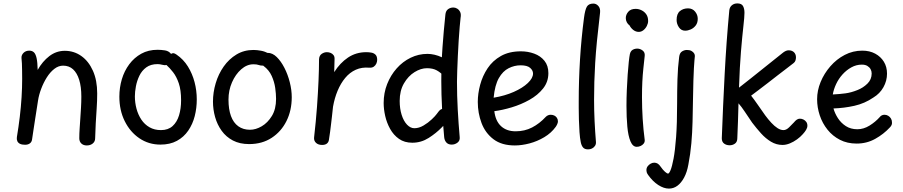

<svg xmlns="http://www.w3.org/2000/svg" viewBox="-20 -842 5293 1126"><path d="M106 -502Q105 -519 118 -532Q131 -545 152 -545Q168 -545 178.5 -535.5Q189 -526 194.5 -501.5Q200 -477 201 -432Q229 -482 269.5 -513Q310 -544 360 -544Q414 -544 457 -513.5Q500 -483 525 -427Q550 -371 550 -294Q550 -251 547 -207Q544 -163 541.5 -119Q539 -75 538 -31Q538 -12 524 -0.5Q510 11 489 11Q469 11 457 -0.5Q445 -12 445 -31Q445 -58 447 -87Q449 -116 451 -147Q453 -178 455 -210Q457 -242 457 -276Q457 -333 444.5 -373.5Q432 -414 408.5 -435.5Q385 -457 350 -457Q323 -457 298.5 -438Q274 -419 254.5 -388Q235 -357 221.5 -321Q208 -285 203 -252Q193 -187 186 -143Q179 -99 175 -71Q171 -43 168 -24Q166 -9 155 -1Q144 7 127 7Q109 7 97.5 1.5Q86 -4 81.5 -14.5Q77 -25 79 -38Q89 -98 96 -156.5Q103 -215 106.5 -271.5Q110 -328 110 -379Q110 -410 109.5 -431.5Q109 -453 108.5 -470Q108 -487 106 -502Z M921 6Q852 6 797.5 -31Q743 -68 711.5 -131.5Q680 -195 680 -275Q680 -328 694.5 -377Q709 -426 738 -465Q767 -504 808.5 -527Q850 -550 904 -550Q925 -550 947.5 -546.5Q970 -543 983 -526Q991 -531 998 -530Q1005 -529 1015 -522Q1056 -494 1082 -452Q1108 -410 1121 -360.5Q1134 -311 1134 -259Q1134 -208 1122 -161Q1110 -114 1084 -76Q1058 -38 1017.5 -16Q977 6 921 6ZM924 -79Q966 -79 992 -102.5Q1018 -126 1030 -165.5Q1042 -205 1042 -254Q1042 -314 1028.5 -353.5Q1015 -393 995 -418.5Q975 -444 956 -461Q947 -458 932 -462Q917 -466 904 -466Q864 -466 838 -447Q812 -428 797.5 -398Q783 -368 777 -335.5Q771 -303 771 -277Q771 -240 780.5 -204.5Q790 -169 809 -140.5Q828 -112 857 -95.5Q886 -79 924 -79Z M1599 -262Q1599 -291 1594 -326.5Q1589 -362 1573.5 -396.5Q1558 -431 1526 -455Q1516 -463 1510.5 -471.5Q1505 -480 1505 -494Q1505 -514 1519.5 -523Q1534 -532 1550 -532Q1578 -532 1603 -507.5Q1628 -483 1648 -444Q1668 -405 1679.5 -359.5Q1691 -314 1691 -272Q1691 -194 1660 -132Q1629 -70 1573 -33.5Q1517 3 1441 3Q1386 3 1346 -18Q1306 -39 1280 -75Q1254 -111 1241.5 -155.5Q1229 -200 1229 -246Q1229 -300 1245 -354Q1261 -408 1292 -452Q1323 -496 1367 -522.5Q1411 -549 1466 -549Q1487 -549 1511 -544.5Q1535 -540 1552.5 -529Q1570 -518 1570 -497Q1570 -480 1558 -468.5Q1546 -457 1523 -457Q1506 -457 1496.5 -461Q1487 -465 1466 -465Q1428 -465 1394.5 -435.5Q1361 -406 1340.5 -359Q1320 -312 1320 -258Q1320 -201 1334.5 -161.5Q1349 -122 1377.5 -101.5Q1406 -81 1446 -81Q1480 -81 1515 -101.5Q1550 -122 1574.5 -162Q1599 -202 1599 -262Z M1851 -494Q1852 -516 1866.5 -526Q1881 -536 1897 -536Q1909 -536 1919.5 -531.5Q1930 -527 1936.5 -518Q1943 -509 1942 -494L1940 -419Q1974 -473 2021 -504.5Q2068 -536 2128 -536Q2143 -536 2157.5 -533.5Q2172 -531 2182 -521.5Q2192 -512 2192 -491Q2192 -480 2187 -469Q2182 -458 2172 -451Q2162 -444 2146 -445Q2102 -449 2066.5 -433Q2031 -417 2004.5 -385Q1978 -353 1960 -310Q1942 -267 1933 -216Q1930 -186 1927 -161Q1924 -136 1921.5 -114Q1919 -92 1916 -69.5Q1913 -47 1909 -22Q1907 -8 1897 0Q1887 8 1869 8Q1846 8 1833 -4.5Q1820 -17 1822 -36Q1833 -132 1839 -215Q1845 -298 1848 -368.5Q1851 -439 1851 -494Z M2398 -5Q2352 -5 2320 -27.5Q2288 -50 2268 -86Q2248 -122 2239 -162Q2230 -202 2230 -238Q2230 -297 2250.5 -349Q2271 -401 2306.5 -441Q2342 -481 2388.5 -503.5Q2435 -526 2487 -526Q2507 -526 2528.5 -521Q2550 -516 2571.5 -506Q2593 -496 2612 -480Q2633 -463 2640.5 -450Q2648 -437 2648 -416Q2648 -402 2638.5 -393Q2629 -384 2612 -384Q2603 -384 2595.5 -387Q2588 -390 2583 -396Q2565 -416 2542 -429Q2519 -442 2484 -442Q2448 -442 2411 -419Q2374 -396 2349 -353Q2324 -310 2324 -250Q2324 -205 2335.5 -168.5Q2347 -132 2367 -111Q2387 -90 2410 -90Q2437 -90 2464 -106Q2491 -122 2512 -142Q2533 -162 2540 -172Q2556 -195 2565 -200Q2574 -205 2583 -205Q2602 -205 2613 -196Q2624 -187 2624 -170Q2624 -158 2613 -142Q2602 -126 2571 -95Q2538 -61 2494 -33Q2450 -5 2398 -5ZM2629 6Q2609 6 2598 -6Q2587 -18 2585 -37Q2577 -123 2572.5 -206Q2568 -289 2568 -367Q2568 -466 2575 -564Q2582 -662 2592 -756Q2594 -778 2607.5 -788Q2621 -798 2639 -798Q2650 -798 2661 -791.5Q2672 -785 2678.5 -772Q2685 -759 2681 -737Q2679 -721 2676 -685.5Q2673 -650 2670 -605Q2667 -560 2665 -513Q2663 -466 2661.5 -426.5Q2660 -387 2660 -363Q2660 -281 2664.5 -199Q2669 -117 2676 -37Q2678 -17 2663 -5.5Q2648 6 2629 6Z M2782 -244Q2782 -293 2796 -345Q2810 -397 2839.5 -441.5Q2869 -486 2917.5 -513.5Q2966 -541 3035 -541Q3076 -541 3113 -527.5Q3150 -514 3173 -485.5Q3196 -457 3196 -413Q3196 -362 3165 -323Q3134 -284 3085 -256.5Q3036 -229 2981 -212.5Q2926 -196 2879 -190Q2886 -132 2918.5 -102Q2951 -72 3004 -72Q3057 -72 3100.5 -94.5Q3144 -117 3181 -157Q3187 -163 3194.5 -166Q3202 -169 3209 -169Q3221 -169 3230.5 -164.5Q3240 -160 3246 -151Q3252 -142 3252 -130Q3252 -123 3248 -114Q3244 -105 3239 -98Q3213 -62 3172 -37.5Q3131 -13 3085.5 -1Q3040 11 2999 11Q2922 11 2874 -25.5Q2826 -62 2804 -120.5Q2782 -179 2782 -244ZM2875 -269Q2941 -280 2993 -303Q3045 -326 3075.5 -355Q3106 -384 3106 -411Q3106 -429 3089 -444Q3072 -459 3033 -459Q2997 -459 2963 -442Q2929 -425 2905.5 -384Q2882 -343 2875 -269Z M3374 -247Q3374 -370 3381.5 -493Q3389 -616 3405 -738Q3411 -784 3421.5 -802.5Q3432 -821 3460 -821Q3477 -821 3489.5 -806.5Q3502 -792 3499 -767Q3488 -674 3481 -602.5Q3474 -531 3470.5 -472.5Q3467 -414 3465.5 -362Q3464 -310 3464 -257Q3464 -194 3467 -132Q3470 -70 3475 -9Q3476 4 3469 14Q3462 24 3451.5 29Q3441 34 3429 34Q3409 34 3399.5 23Q3390 12 3386 -8Q3381 -31 3378.5 -67.5Q3376 -104 3375 -141.5Q3374 -179 3374 -208.5Q3374 -238 3374 -247Z M3650 -736Q3650 -756 3664.5 -773Q3679 -790 3708 -790Q3726 -790 3743 -781.5Q3760 -773 3770.5 -757.5Q3781 -742 3781 -719Q3781 -705 3773.5 -690Q3766 -675 3753.5 -665Q3741 -655 3726 -655Q3709 -655 3694.5 -666Q3680 -677 3672 -693Q3662 -700 3656 -711.5Q3650 -723 3650 -736ZM3674 -525Q3677 -538 3683.5 -544.5Q3690 -551 3699 -554Q3708 -557 3717 -557Q3734 -557 3748.5 -546Q3763 -535 3761 -515Q3757 -477 3753 -440Q3749 -403 3747 -362.5Q3745 -322 3745 -272Q3745 -240 3746 -208.5Q3747 -177 3749 -145Q3751 -113 3754 -82Q3757 -51 3761 -21Q3762 -9 3755 0Q3748 9 3737 14Q3726 19 3714 19Q3691 19 3677.5 -13Q3664 -45 3659 -99.5Q3654 -154 3654 -221Q3654 -266 3656 -313.5Q3658 -361 3661 -404Q3664 -447 3667.5 -479Q3671 -511 3674 -525Z M3963 -508Q3966 -532 3980 -540.5Q3994 -549 4008 -549Q4025 -549 4035.5 -543Q4046 -537 4051 -528.5Q4056 -520 4055 -512Q4054 -502 4052.5 -486Q4051 -470 4049.5 -442.5Q4048 -415 4046.5 -369.5Q4045 -324 4044 -254Q4043 -190 4041.5 -127Q4040 -64 4034.5 -1.5Q4029 61 4017 123Q4009 168 3992 199.5Q3975 231 3952.5 247.5Q3930 264 3903 264Q3873 264 3840.5 243Q3808 222 3781 184Q3774 174 3772.5 167.5Q3771 161 3771 156Q3771 143 3778 133.5Q3785 124 3795.5 118Q3806 112 3817 112Q3828 112 3837 117.5Q3846 123 3854 135Q3868 155 3880 165.5Q3892 176 3898 176Q3904 176 3912.5 156Q3921 136 3930 89Q3939 42 3945 -37.5Q3951 -117 3951 -236Q3951 -307 3953 -377Q3955 -447 3963 -508ZM3948 -725Q3948 -761 3967.5 -777Q3987 -793 4015 -793Q4041 -793 4056.5 -774Q4072 -755 4072 -732Q4072 -708 4060 -692.5Q4048 -677 4031 -669.5Q4014 -662 3998 -662Q3975 -662 3961.5 -682Q3948 -702 3948 -725Z M4257 -781Q4259 -800 4272 -811Q4285 -822 4304 -822Q4329 -822 4337.5 -806.5Q4346 -791 4346 -767Q4346 -743 4339.5 -686.5Q4333 -630 4325.5 -540.5Q4318 -451 4314 -328Q4315 -329 4334.5 -344Q4354 -359 4384 -383Q4414 -407 4448.5 -434.5Q4483 -462 4516 -488.5Q4549 -515 4573 -534Q4581 -540 4589 -543.5Q4597 -547 4605 -547Q4615 -547 4623 -544Q4631 -541 4636.5 -535.5Q4642 -530 4645 -522.5Q4648 -515 4648 -506Q4648 -496 4645 -487Q4642 -478 4634 -472Q4619 -460 4594.5 -441.5Q4570 -423 4541 -400.5Q4512 -378 4482.5 -355Q4453 -332 4427.5 -313Q4402 -294 4385 -281Q4401 -261 4423.5 -228.5Q4446 -196 4468 -165Q4485 -142 4503.5 -122Q4522 -102 4540 -90.5Q4558 -79 4575 -79Q4591 -79 4607.5 -95Q4624 -111 4636 -124Q4644 -134 4652.5 -140Q4661 -146 4671 -146Q4682 -146 4692 -141Q4702 -136 4708.5 -127Q4715 -118 4715 -105Q4715 -93 4707.5 -80.5Q4700 -68 4688 -55Q4674 -39 4654 -24.5Q4634 -10 4612 -1Q4590 8 4569 8Q4533 8 4501.5 -11Q4470 -30 4443 -60Q4416 -90 4391 -123Q4367 -158 4347.5 -187.5Q4328 -217 4311 -236Q4310 -183 4308 -132.5Q4306 -82 4304 -31Q4304 -10 4290.5 0Q4277 10 4259 10Q4240 10 4226.5 0Q4213 -10 4213 -31Q4220 -220 4230 -410Q4240 -600 4257 -781Z M5004 0Q4949 0 4906 -22Q4863 -44 4833 -81.5Q4803 -119 4787.5 -165.5Q4772 -212 4772 -260Q4772 -311 4792.5 -361Q4813 -411 4849.5 -453Q4886 -495 4934 -520Q4982 -545 5037 -545Q5080 -545 5112.5 -527.5Q5145 -510 5163.5 -480Q5182 -450 5182 -410Q5182 -368 5161 -330.5Q5140 -293 5102 -270Q5051 -235 4990.5 -221.5Q4930 -208 4868 -206Q4876 -177 4894 -149Q4912 -121 4940.5 -102.5Q4969 -84 5008 -84Q5045 -84 5079.5 -105.5Q5114 -127 5139 -155Q5145 -163 5152.5 -166Q5160 -169 5167 -169Q5179 -169 5189 -163Q5199 -157 5205 -147Q5211 -137 5211 -125Q5212 -117 5209 -109.5Q5206 -102 5199 -95Q5162 -55 5112.5 -27.5Q5063 0 5004 0ZM4864 -288Q4904 -290 4938 -294.5Q4972 -299 5009 -314Q5042 -327 5067 -351.5Q5092 -376 5092 -411Q5092 -425 5085.5 -436.5Q5079 -448 5066.5 -455.5Q5054 -463 5034 -463Q5002 -463 4973 -447Q4944 -431 4921 -405.5Q4898 -380 4883.5 -349Q4869 -318 4864 -288Z"/></svg>

Font: Playpen Sans Thai
Style: Regular
Weight: 400
Designer: Sirin Gunkloy, Laura Meseguer, Veronika Burian, José Scaglione
Foundry: TypeTogether
Version: Version 2.000